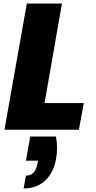

<svg xmlns="http://www.w3.org/2000/svg" viewBox="-20 -725 535 1073"><path d="M148.9 38.1H293Q304.7 105 293 164.1Q280.3 237.3 233.9 282.7Q187.5 328.1 111.8 328.1L125 256.8Q178.7 256.8 189.9 186L192.9 172.9H125ZM129.9 -705.1H326.2L229 -148.9H448.2L420.9 0H4.9Z"/></svg>

Font: Poppins ExtraBold
Style: Italic
Weight: 800
Italic angle: -10°
Designer: Ninad Kale (Devanagari), Jonny Pinhorn (Latin)
Foundry: Indian Type Foundry
Version: Version 3.200;PS 1.000;hotconv 16.6.54;makeotf.lib2.5.65590